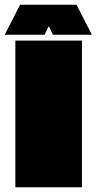

<svg xmlns="http://www.w3.org/2000/svg" viewBox="-45 -793 409 813"><path d="M302 0H20V-621H302ZM279 -773 344 -646H179L163 -680H160L144 -646H-25L40 -773Z"/></svg>

Font: Passion One Black
Style: Regular
Weight: 900
Designer: Alejandro Lo Celso
Foundry: Fontstage
Version: Version 1.002